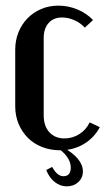

<svg xmlns="http://www.w3.org/2000/svg" viewBox="-20 -524 374 681"><path d="M34 -348Q34 -381 45.5 -409.5Q57 -438 77.5 -459Q98 -480 126 -492Q154 -504 187 -504Q222 -504 254.5 -490.5Q287 -477 310 -453L281 -426Q265 -443 243.5 -452.5Q222 -462 200 -462Q170 -462 152.5 -442.5Q135 -423 135 -389V-115Q135 -77 155 -55Q175 -33 209 -33Q237 -33 261.5 -48.5Q286 -64 298 -90L334 -73Q314 -35 277 -13Q240 9 193 9Q159 9 129.5 -2.5Q100 -14 79 -35Q58 -56 46 -84.5Q34 -113 34 -147ZM165 68Q173 83 183 92Q193 101 205 101Q231 101 231 70Q231 50 217 31Q203 12 180 -2H203Q274 38 274 84Q274 107 257.5 122Q241 137 217 137Q194 137 174.5 122Q155 107 144 79Z"/></svg>

Font: Moniqa Paragraph
Style: Bold
Weight: 700
Designer: Rajesh Rajput
Foundry: Rajesh Rajput
Version: Version 1.000